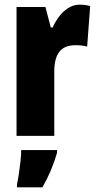

<svg xmlns="http://www.w3.org/2000/svg" viewBox="-20 -583 415 824"><path d="M322 -563Q332 -563 342 -562Q352 -561 367 -557L354 -383Q335 -389 304 -389Q256 -389 234.5 -360.5Q213 -332 213 -278V0H51V-553H175L198 -465H206Q216 -488 232.5 -510.5Q249 -533 272 -548Q295 -563 322 -563ZM225 72Q202 152 162 221H53V207Q57 190 61 163Q65 136 68 108.5Q71 81 71 61H225Z"/></svg>

Font: Noto Sans Kannada ExtraCondensed Black
Style: Regular
Weight: 900
Width: 2
Designer: Jelle Bosma - Monotype Design Team
Foundry: Monotype Imaging Inc.
Version: Version 2.005; ttfautohint (v1.8.4.7-5d5b)